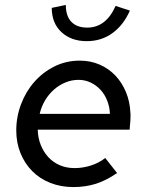

<svg xmlns="http://www.w3.org/2000/svg" viewBox="-20 -750 593 779"><path d="M46 0ZM455 -48Q410 -17 368 -4Q326 9 278 9Q227 9 184 -8Q141 -25 110.5 -56Q80 -87 63 -129Q46 -171 46 -221Q46 -276 65.5 -327.5Q85 -379 119.5 -418Q154 -457 201 -480.5Q248 -504 304 -504Q347 -504 384 -488Q421 -472 448 -443.5Q475 -415 491 -376.5Q507 -338 509 -293Q510 -285 509.5 -276.5Q509 -268 509 -260Q508 -252 507.5 -244Q507 -236 506 -224H133Q134 -190 145.5 -161.5Q157 -133 176.5 -112Q196 -91 223 -79.5Q250 -68 283 -68Q316 -68 349 -78.5Q382 -89 407 -109Q419 -94 431 -78.5Q443 -63 455 -48ZM299 -426Q271 -426 245.5 -415.5Q220 -405 199 -386.5Q178 -368 163 -343Q148 -318 141 -288H426Q425 -316 415 -341.5Q405 -367 388 -385.5Q371 -404 348 -415Q325 -426 299 -426ZM334 -638Q410 -638 449 -726Q463 -721 478 -716.5Q493 -712 507 -707Q481 -648 436 -615.5Q391 -583 332 -583Q269 -583 229.5 -619.5Q190 -656 190 -718L247 -730Q247 -685 269.5 -661.5Q292 -638 334 -638Z"/></svg>

Font: Rosa Sans
Style: Italic
Weight: 400
Italic angle: -12°
Designer: Pentagram / MCKL
Foundry: Pentagram / MCKL
Version: Version 1.005;September 16, 2019;FontCreator 11.5.0.2425 64-